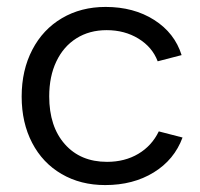

<svg xmlns="http://www.w3.org/2000/svg" viewBox="-20 -527 578 554"><path d="M42.5 -248.3Q42.5 -324.5 73.2 -383.4Q103.8 -442.3 158.8 -474.6Q213.8 -507 284.8 -507Q366 -507 425 -469.4Q484 -431.8 504 -368L435 -350.1Q419.5 -391.1 379.5 -415.6Q339.6 -440 287.8 -440Q237.9 -440 200.5 -416.4Q163.1 -392.9 142.6 -349.7Q122 -306.6 122 -249Q122 -161.9 167.1 -111Q212.2 -60 288.8 -60Q340.1 -60 379 -83.1Q417.9 -106.1 438.2 -147.9L506.7 -130.2Q483 -66 423.6 -29.5Q364.3 7 283.5 7Q212.5 7 157.8 -24.9Q103 -56.7 72.8 -114.7Q42.5 -172.7 42.5 -248.3Z"/></svg>

Font: AF Albert Sans Medium
Style: Regular
Weight: 500
Designer: Andreas Rasmussen
Foundry: a.Foundry
Version: Version 1.300;Glyphs 3.2 (3231)